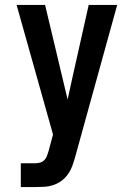

<svg xmlns="http://www.w3.org/2000/svg" viewBox="-20 -755 540 775"><path d="M64 0V-96H121Q131 -96 141 -98.5Q151 -101 158.5 -108.5Q166 -116 169.5 -125.5Q173 -135 176 -145L194 -212L47 -735H162L253 -353L271 -436L338 -735H453L283 -120Q278 -102 271.5 -84.5Q265 -67 254 -51.5Q243 -36 228 -25Q213 -14 195 -8Q177 -2 158.5 -1Q140 0 121 0Z"/></svg>

Font: Moesevka
Style: Bold
Weight: 700
Monospace: yes
Designer: Belleve Invis
Foundry: Belleve Invis
Version: Version 32.5.0; ttfautohint (v1.8.4)